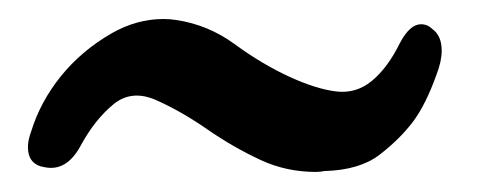

<svg xmlns="http://www.w3.org/2000/svg" viewBox="-20 -421 503 198"><path d="M95.2 -386.7Q121.1 -401.4 148.4 -401.4Q155.3 -401.4 161.6 -400.4Q194.8 -395.5 222.4 -375.2Q250 -355 278.1 -342Q306.2 -329.1 326.7 -326.7Q347.2 -324.2 363.5 -337.6Q379.9 -351.1 392.6 -377Q402.8 -396 414.1 -396Q420.9 -396 425.8 -391.1Q435.5 -384.3 435.5 -368.7Q435.5 -357.9 430.2 -344.2Q418.9 -312.5 405.3 -294.7Q391.6 -276.9 371.1 -261.2Q350.6 -245.6 314.5 -244.6Q310.1 -243.7 305.7 -243.7Q275.4 -243.7 249 -255.9Q220.7 -269 193.8 -287.6Q167 -306.2 141.4 -317.6Q115.7 -329.1 96.7 -313.2Q77.6 -297.4 63.2 -270.8Q48.8 -244.1 26.4 -248.5Q8.8 -251 8.8 -269.5Q8.8 -276.4 12.2 -285.6Q21.5 -315.9 42.7 -342.3Q64 -368.7 95.2 -386.7Z"/></svg>

Font: Myanmar Kalay
Style: Regular
Weight: 400
Designer: Khon Soe Zaw Thu
Foundry: PaOh Unicode khonsoezawthu@gmail.com and @hotmail.com
Version: Version 1.20 December 6, 2016